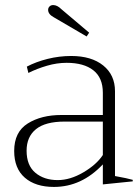

<svg xmlns="http://www.w3.org/2000/svg" viewBox="-20 -728 547 758"><path d="M192 -660Q170 -672 170 -689Q170 -697 175.5 -702.5Q181 -708 190 -708Q206 -708 222 -692L332 -599L322 -584ZM36 -132Q36 -207 89.5 -240.5Q143 -274 222 -274H386V-362Q386 -421 348.5 -450.5Q311 -480 243 -480Q205 -480 165.5 -468.5Q126 -457 92 -440L86 -465Q122 -484 168 -495.5Q214 -507 261 -507Q341 -507 387.5 -469.5Q434 -432 434 -368V-33Q484 -24 504 -18V-12L386 0V-79Q302 10 193 10Q120 10 78 -26.5Q36 -63 36 -132ZM386 -116V-248H235Q159 -248 122 -218Q85 -188 85 -133Q85 -75 119.5 -46Q154 -17 208 -17Q257 -17 309 -47.5Q361 -78 386 -116Z"/></svg>

Font: Trirong ExtraLight
Style: Regular
Weight: 275
Designer: Katatrad Team
Foundry: CadsonDemak
Version: Version 1.001